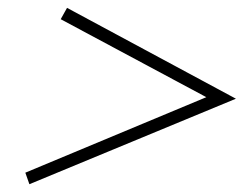

<svg xmlns="http://www.w3.org/2000/svg" viewBox="-20 -623 631 488"><path d="M504.4 -376 134.3 -574.2 150.4 -603 579.6 -372.1 54.7 -154.8 44.4 -184.1Z"/></svg>

Font: TypoPRO Playfair Display
Style: Italic
Weight: 900
Italic angle: -14°
Designer: Claus Eggers Sørensen
Foundry: Claus Eggers Sørensen
Version: Version 1.004;PS 001.004;hotconv 1.0.70;makeotf.lib2.5.58329